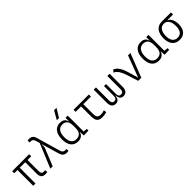

<svg xmlns="http://www.w3.org/2000/svg" viewBox="374 -2363 3941 3941"><g transform="rotate(-45 2344.0 -392.5)"><path d="M476.1 9.8Q412.6 9.8 384.3 -23.9Q356 -57.6 356 -131.8V-457.5H195.8V0H130.4V-457.5H37.1V-517.6H529.3V-457.5H421.4V-136.7Q421.4 -91.8 436.5 -71.5Q451.7 -51.3 488.8 -51.3Q495.6 -51.3 504.9 -52.2Q514.2 -53.2 527.8 -55.2L536.1 3.4Q521 6.8 507.6 8.3Q494.1 9.8 476.1 9.8Z M1107.4 9.8Q1050.8 9.8 1018.3 -15.9Q985.8 -41.5 967.3 -106.4L861.8 -469.2L852.5 -466.3Q857.9 -435.1 855 -411.1Q852.1 -387.2 841.3 -360.4L694.8 0H626.5L845.2 -526.4L820.3 -611.8Q809.1 -650.9 789.6 -666.5Q770 -682.1 735.8 -682.1Q726.1 -682.1 710 -679.2L701.7 -736.3Q723.1 -742.2 745.6 -742.2Q800.3 -742.2 831.1 -718.5Q861.8 -694.8 878.9 -634.8L1023.9 -130.4Q1036.6 -85.9 1057.9 -68.1Q1079.1 -50.3 1117.2 -50.3Q1128.4 -50.3 1143.6 -54.2L1151.4 3.9Q1129.9 9.8 1107.4 9.8Z M1428.2 9.8Q1329.1 9.8 1274.7 -58.3Q1220.2 -126.5 1220.2 -253.9Q1220.2 -384.3 1275.1 -455.8Q1330.1 -527.3 1430.7 -527.3Q1495.6 -527.3 1532.2 -498.8Q1568.8 -470.2 1578.1 -420.4H1584.5V-517.6H1649.4V-56.2L1732.9 -47.9V0L1594.7 4.9L1589.8 -97.2H1582.5Q1574.7 -52.7 1534.4 -21.5Q1494.1 9.8 1428.2 9.8ZM1584.5 -226.1V-291.5Q1584.5 -468.3 1439 -468.3Q1365.2 -468.3 1325.4 -412.1Q1285.6 -356 1285.6 -253.9Q1285.6 -49.3 1438 -49.3Q1584.5 -49.3 1584.5 -226.1ZM1423.8 -609.4 1529.8 -794.9H1600.1L1487.8 -609.4Z M2127.4 9.8Q2047.9 9.8 2012.2 -32Q1976.6 -73.7 1976.6 -166.5V-457.5H1819.3V-517.6H2262.7V-457.5H2041.5V-168.5Q2041.5 -106.9 2065.7 -79.1Q2089.8 -51.3 2150.4 -51.3Q2189.9 -51.3 2251.5 -69.8L2259.8 -9.3Q2225.6 1 2194.6 5.4Q2163.6 9.8 2127.4 9.8Z M2741.2 9.8Q2693.8 9.8 2667.7 -21.7Q2641.6 -53.2 2635.3 -122.6H2631.8Q2626 -53.2 2598.6 -21.7Q2571.3 9.8 2521.5 9.8Q2463.9 9.8 2433.6 -28.3Q2403.3 -66.4 2403.3 -136.7V-517.6H2468.3V-136.7Q2468.3 -95.2 2484.4 -72.3Q2500.5 -49.3 2531.2 -49.3Q2567.4 -49.3 2585.7 -70.1Q2604 -90.8 2604 -140.1V-419.9H2663.6V-140.1Q2663.6 -90.8 2681.2 -70.1Q2698.7 -49.3 2732.9 -49.3Q2765.6 -49.3 2782.5 -72.3Q2799.3 -95.2 2799.3 -136.7V-517.6H2864.3V-136.7Q2864.3 -66.4 2832.8 -28.3Q2801.3 9.8 2741.2 9.8Z M3176.8 0 3103 -231Q3071.8 -331.1 3033.4 -392.3Q2995.1 -453.6 2939.9 -474.6L2977.1 -527.3Q3039.6 -504.4 3083 -439.5Q3126.5 -374.5 3157.7 -268.6L3220.7 -55.2H3226.1L3398.9 -517.6H3468.8L3267.1 0Z M3772 9.8Q3672.9 9.8 3618.4 -58.3Q3564 -126.5 3564 -253.9Q3564 -384.3 3618.9 -455.8Q3673.8 -527.3 3774.4 -527.3Q3839.4 -527.3 3876 -498.8Q3912.6 -470.2 3921.9 -420.4H3928.2V-517.6H3993.2V-56.2L4076.7 -47.9V0L3938.5 4.9L3933.6 -97.2H3926.3Q3918.5 -52.7 3878.2 -21.5Q3837.9 9.8 3772 9.8ZM3928.2 -226.1V-291.5Q3928.2 -468.3 3782.7 -468.3Q3709 -468.3 3669.2 -412.1Q3629.4 -356 3629.4 -253.9Q3629.4 -49.3 3781.7 -49.3Q3928.2 -49.3 3928.2 -226.1Z M4377.4 9.8Q4273.9 9.8 4217.5 -57.9Q4161.1 -125.5 4161.1 -249Q4161.1 -377.4 4217.8 -447.5Q4274.4 -517.6 4377.4 -517.6H4645.5V-457.5H4486.8V-448.7Q4516.1 -440.4 4539.1 -410.4Q4562 -380.4 4575.4 -335.2Q4588.9 -290 4588.9 -235.8Q4588.9 -118.2 4533.7 -54.2Q4478.5 9.8 4377.4 9.8ZM4377.4 -51.3Q4446.3 -51.3 4484.1 -101.3Q4522 -151.4 4522 -242.7Q4522 -345.7 4484.4 -401.6Q4446.8 -457.5 4377.4 -457.5Q4305.7 -457.5 4266.8 -401.6Q4228 -345.7 4228 -242.7Q4228 -151.4 4267.3 -101.3Q4306.6 -51.3 4377.4 -51.3Z"/></g></svg>

Font: Cascadia Code NF Light
Style: Regular
Weight: 300
Monospace: yes
Designer: Aaron Bell
Foundry: Saja Typeworks
Version: Version 2404.023; ttfautohint (v1.8.4)